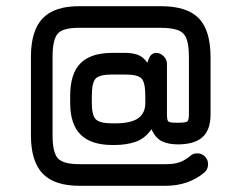

<svg xmlns="http://www.w3.org/2000/svg" viewBox="-20 -587 781 621"><path d="M641 -29Q589.5 14 515 14H240Q157 14.5 118.5 -25Q80 -64.5 80 -150V-403Q80 -488.5 118.5 -528.2Q157 -568 240 -567H500Q585 -567 623 -527.8Q661 -488.5 661 -402V-217Q661 -167 635 -143.5Q609 -120 555 -120Q525 -120 504 -130Q483 -140 470 -169Q448.5 -138.5 418.2 -128.2Q388 -118 351 -118H344Q274.5 -118 240.8 -151.5Q207 -185 207 -254V-277Q207 -349 240.5 -382.5Q274 -416 343 -416H384Q406.5 -416 424.2 -410.2Q442 -404.5 457 -384Q462.5 -404.5 469.8 -410.2Q477 -416 485 -416Q498.5 -416 509.2 -405.2Q520 -394.5 520 -381V-217Q520 -197.5 524.8 -193.8Q529.5 -190 555 -190Q581.5 -190 586.2 -194.5Q591 -199 591 -217V-402Q591 -440.5 583.5 -461Q576 -481.5 556.2 -489.2Q536.5 -497 500 -497H240Q186 -498 168 -479.5Q150 -461 150 -403V-150Q150 -92.5 168 -74Q186 -55.5 240 -56H515Q543 -56 560.2 -62Q577.5 -68 596 -83Q604 -91 618 -91Q632.5 -91 642.8 -80.8Q653 -70.5 653 -56Q653 -39.5 641 -29ZM277 -254Q277 -213.5 290.2 -200.8Q303.5 -188 344 -188H351Q403.5 -188 426.8 -204.5Q450 -221 450 -254V-276Q450 -320.5 437.8 -333.2Q425.5 -346 384 -346H343Q302.5 -346 289.8 -333.2Q277 -320.5 277 -277Z"/></svg>

Font: Jura Light
Style: Bold
Weight: 700
Version: Version 5.104